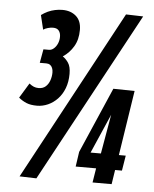

<svg xmlns="http://www.w3.org/2000/svg" viewBox="-52 -759 648 806"><g transform="rotate(5 272.0 -356.0)"><path d="M29.8 -328 68 -390.8Q78.2 -382.6 87.2 -378.9Q96.2 -375.1 107.5 -375.1Q125.8 -375.1 137.3 -385.4Q148.8 -395.6 154.4 -412Q160 -428.4 160 -445.1Q160 -455.8 156.6 -464Q153.3 -472.2 146.9 -476.6Q140.5 -481.1 131.1 -481.1H103.4L113.8 -538.8H136.8Q148 -538.8 157.4 -547.1Q166.9 -555.3 172.7 -568.6Q178.5 -582 178.5 -597Q178.5 -613.4 170.7 -623.1Q163 -632.8 146.5 -632.8Q136 -632.8 124.7 -629.6Q113.5 -626.5 105.3 -621L90.8 -681.3Q104 -691 118.2 -697.6Q132.5 -704.2 148.1 -707.4Q163.6 -710.7 179.4 -710.7Q214.4 -710.7 236.8 -691Q259.2 -671.4 259.2 -633Q259.2 -592.3 242 -563.4Q224.8 -534.4 197.3 -516.4Q210.4 -507.9 221.2 -492Q232 -476.1 232 -445.6Q232 -412.1 221.8 -385.2Q211.5 -358.3 193.7 -339.5Q175.8 -320.7 153.4 -310.7Q130.9 -300.7 107.2 -300.7Q80 -300.7 62.4 -308.1Q44.8 -315.4 29.8 -328ZM131.5 3.3 60.5 1.2 446.4 -715 518.8 -712.9ZM291.5 -60.4 300.7 -123.1 420.6 -399.5 510.3 -398 468 -124.3H496.9L486.5 -60.4H457.6L448.3 0H367.9L377.6 -60.4ZM348.7 -124.3H392.2L421 -290Z"/></g></svg>

Font: Georama
Style: Italic
Weight: 400
Width: 2
Italic angle: -9°
Designer: Jean-Baptiste Levee
Foundry: Production Type
Version: Version 1.000